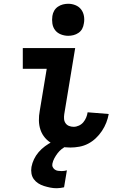

<svg xmlns="http://www.w3.org/2000/svg" viewBox="-20 -775 640 1019"><path d="M354 8Q328 8 303 3.5Q278 -1 256.5 -13Q235 -25 219 -43.5Q203 -62 195 -85.5Q187 -109 186.5 -135Q186 -161 191 -187L228 -410H101V-520H379L321 -169Q319 -156 320 -143.5Q321 -131 328 -121Q335 -111 346.5 -106.5Q358 -102 371 -102Q385 -102 399 -108.5Q413 -115 422.5 -126.5Q432 -138 437.5 -151.5Q443 -165 445 -179L557 -170Q553 -147 544 -124Q535 -101 521 -80Q507 -59 488.5 -41.5Q470 -24 448 -12.5Q426 -1 401.5 3.5Q377 8 354 8ZM342 -585Q322 -585 303 -592.5Q284 -600 272.5 -615Q261 -630 258 -650Q255 -670 258 -690Q260 -705 267.5 -718Q275 -731 287.5 -739.5Q300 -748 314 -751.5Q328 -755 342 -755Q362 -755 380.5 -747.5Q399 -740 410.5 -725Q422 -710 425.5 -690Q429 -670 425 -650Q423 -635 416 -622Q409 -609 396.5 -600.5Q384 -592 370 -588.5Q356 -585 342 -585ZM281 224Q263 224 246 220.5Q229 217 213 212Q197 207 183 198Q169 189 159.5 176Q150 163 147 146Q144 129 147 111Q151 90 160.5 70Q170 50 185 32.5Q200 15 219 1Q238 -13 258 -23Q278 -33 299.5 -38.5Q321 -44 342 -45L335 0Q320 6 307.5 16Q295 26 285.5 38.5Q276 51 268.5 65Q261 79 258 94Q256 104 260 112Q264 120 271 125Q278 130 287.5 131.5Q297 133 307 133Q314 133 321 132Q328 131 335 129L320 219Q311 221 301 222.5Q291 224 281 224Z"/></svg>

Font: Iosevka Extrabold Extended
Style: Italic
Weight: 800
Width: 7
Italic angle: -9°
Monospace: yes
Designer: Belleve Invis
Foundry: Belleve Invis
Version: Version 32.5.0; ttfautohint (v1.8.4)